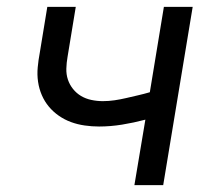

<svg xmlns="http://www.w3.org/2000/svg" viewBox="-20 -540 640 560"><path d="M372 0 404 -191Q370 -182 336 -176.5Q302 -171 269 -171Q248 -171 227 -174Q206 -177 187 -184Q168 -191 151.5 -202.5Q135 -214 122.5 -229Q110 -244 102 -262.5Q94 -281 91 -301.5Q88 -322 90 -343.5Q92 -365 96 -386L118 -520H201L177 -374Q174 -357 173.5 -340Q173 -323 178 -308Q183 -293 193 -280.5Q203 -268 216.5 -260Q230 -252 246.5 -248.5Q263 -245 280 -245Q297 -245 314 -247.5Q331 -250 348 -254Q365 -258 382.5 -262Q400 -266 417 -271L458 -520H542L456 0Z"/></svg>

Font: Zed Sans Extended
Style: Italic
Weight: 400
Width: 7
Italic angle: -9°
Designer: Belleve Invis
Foundry: Belleve Invis
Version: Version 1.0.0; ttfautohint (v1.8.4)